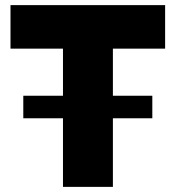

<svg xmlns="http://www.w3.org/2000/svg" viewBox="-20 -730 686 750"><path d="M71 -268V-356H226V-540H21V-710H625V-540H421V-356H575V-268H421V0H226V-268Z"/></svg>

Font: Raleway Black
Style: Regular
Weight: 900
Designer: Matt McInerney, Pablo Impallari, Rodrigo Fuenzalida
Foundry: Matt McInerney, Pablo Impallari, Rodrigo Fuenzalida
Version: Version 4.026